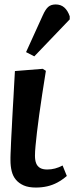

<svg xmlns="http://www.w3.org/2000/svg" viewBox="-20 -828 356 862"><path d="M141 14Q108 14 86.5 4.5Q65 -5 51.5 -21Q38 -37 32.5 -59.5Q27 -82 27 -108Q27 -114 27 -121.5Q27 -129 27.5 -138.5Q28 -148 28.5 -160.5Q29 -173 29.5 -187Q30 -201 31 -218Q32 -235 33 -254Q34 -273 35 -294.5Q36 -316 37.5 -340.5Q39 -365 40.5 -391.5Q42 -418 43.5 -447.5Q45 -477 47 -509L172 -519L186 -510Q177 -455 169.5 -405Q162 -355 156 -312.5Q150 -270 146 -234.5Q142 -199 139.5 -173Q137 -147 137 -129Q137 -108 142.5 -94.5Q148 -81 160 -74Q172 -67 192 -67Q210 -67 227 -71.5Q244 -76 261 -85L280 -38Q259 -20 237.5 -8.5Q216 3 192 8.5Q168 14 141 14ZM134 -575 97 -594 172 -759Q184 -786 196.5 -797Q209 -808 230 -808Q253 -808 268.5 -794.5Q284 -781 293 -755V-741Z"/></svg>

Font: Literata 18pt SemiBold
Style: Italic
Weight: 600
Italic angle: -2°
Designer: Latin by Veronika Burian and Jose Scaglione. Greek by Irene Vlachou. Cyrillic by Vera Evstafieva
Foundry: TypeTogether
Version: Version 3.103;gftools[0.9.29]